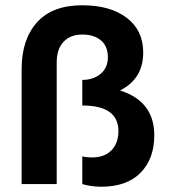

<svg xmlns="http://www.w3.org/2000/svg" viewBox="-20 -698 643 728"><path d="M364 10Q326 10 292 0V-105Q307 -101 329 -101Q376 -101 402.5 -128Q429 -155 429 -201Q429 -298 292 -298V-395Q334 -395 361.5 -418Q389 -441 389 -481Q389 -523 362.5 -545Q336 -567 292 -567Q247 -567 221 -539.5Q195 -512 195 -461V0H62V-436Q62 -548 120 -613Q178 -678 292 -678Q398 -678 460.5 -630.5Q523 -583 523 -499Q523 -399 435 -355Q565 -314 565 -185Q565 -96 513 -43Q461 10 364 10Z"/></svg>

Font: Gantari
Style: Bold
Weight: 700
Designer: Anugrah Pasau
Foundry: Lafontype
Version: Version 1.000